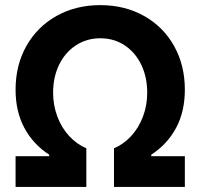

<svg xmlns="http://www.w3.org/2000/svg" viewBox="-20 -737 790 757"><path d="M41.4 -121.2H174V-127.1Q111.3 -167.5 76.4 -232.1Q41.4 -296.8 41.4 -383.4Q41.4 -480.3 84.2 -556Q127 -631.7 203 -674.2Q279 -716.8 375.3 -716.8Q471.8 -716.8 547.8 -674.2Q623.8 -631.7 666.3 -555.8Q708.8 -479.8 708.8 -383.4Q708.8 -296.8 674.1 -232.4Q639.4 -168 576.3 -127.1V-121.2H708.8V0H429.4V-152.3Q467.4 -168.3 497 -200.4Q526.6 -232.4 543.5 -276.8Q560.4 -321.2 560.4 -371.9Q560.4 -433 536.9 -481.8Q513.4 -530.6 471.3 -558.4Q429.3 -586.1 375.3 -586.1Q322 -586.1 279.5 -558.4Q236.9 -530.6 213.1 -481.8Q189.4 -433 189.4 -371.9Q189.4 -321.6 206.3 -277Q223.2 -232.4 253 -200.4Q282.8 -168.3 320.4 -152.3V0H41.4Z"/></svg>

Font: Pretendard JP Variable
Style: Regular
Weight: 400
Designer: Base glyphs from Inter by Rasmus Andersson; Hangul glyphs from Noto Sans CJK(Source Han Sans) by Jang Soo-young and Kang
Foundry: Kil Hyung-jin
Version: Version 1.307;Glyphs 3.2 (3192)